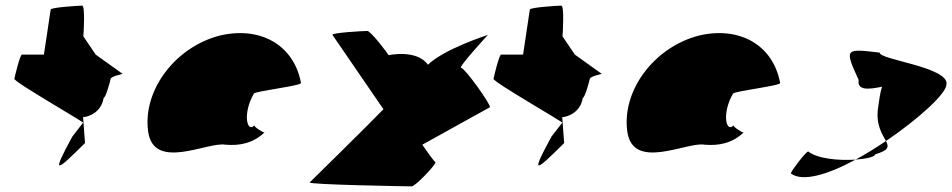

<svg xmlns="http://www.w3.org/2000/svg" viewBox="-20 -662 3382 682"><path d="M31 -382C29 -371 283 -226 275 -226L237 -177C159 -34 181 -54 282 -154L275 -246C291 -246 340 -261 348 -314C355 -314 371 -371 373 -382C375 -392 422 -400 415 -400L320 -468L276 -533C277 -540 283 -642 272 -642C261 -642 161 -636 160 -628L136 -468H58C51 -468 33 -392 31 -382Z M506 -196C525 -52 719 -160 781 -148C830 -144 877 -152 919 -191C911 -193 881 -212 884 -217C858 -188 840 -257 882 -330C896 -340 1057 -358 1049 -368C1023 -506 900 -570 758 -535C601 -493 487 -341 506 -196ZM884 -218C884 -218 884 -217 884 -217C884 -217 884 -218 884 -218ZM920 -192C920 -192 919 -191 919 -191C921 -191 921 -191 920 -190Z M1080 -14C1075 -6 1430 0 1442 0C1456 0 1530 -79 1527 -86C1527 -86 1527 -80 1480 -148L1720 -281C1726 -288 1631 -421 1618 -421C1605 -421 1713 -538 1713 -538C1713 -538 1557 -488 1500 -432C1461 -488 1360 -466 1360 -466C1357 -473 1297 -552 1285 -552C1271 -552 1158 -546 1161 -538L1342 -274C1276 -206 1080 -14 1080 -14Z M1733 -382C1731 -371 1985 -226 1977 -226L1939 -177C1861 -34 1883 -54 1984 -154L1977 -246C1993 -246 2042 -261 2050 -314C2057 -314 2073 -371 2075 -382C2077 -392 2124 -400 2117 -400L2022 -468L1978 -533C1979 -540 1985 -642 1974 -642C1963 -642 1863 -636 1862 -628L1838 -468H1760C1753 -468 1735 -392 1733 -382Z M2208 -196C2227 -52 2421 -160 2483 -148C2532 -144 2579 -152 2621 -191C2613 -193 2583 -212 2586 -217C2560 -188 2542 -257 2584 -330C2598 -340 2759 -358 2751 -368C2725 -506 2602 -570 2460 -535C2303 -493 2189 -341 2208 -196ZM2586 -218C2586 -218 2586 -217 2586 -217C2586 -217 2586 -218 2586 -218ZM2622 -192C2622 -192 2621 -191 2621 -191C2623 -191 2623 -191 2622 -190Z M2789 -46C2831 -14 2923 -43 3019 -95C2960 -91 2883 -98 2851 -124C2843 -124 2791 -56 2789 -46ZM3030 -378C3024 -340 3065 -344 3113 -354C3106 -333 3103 -306 3099 -279C3090 -218 3115 -184 3127 -161C3242 -239 3341 -329 3342 -362C3352 -424 3101 -450 3105 -475C2981 -490 2979 -490 3030 -378ZM3019 -95C3058 -98 3088 -105 3089 -114C3137 -128 3138 -140 3127 -161C3091 -137 3055 -114 3019 -95Z"/></svg>

Font: Ampere
Style: Ita
Weight: 400
Version: Version 1